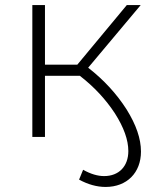

<svg xmlns="http://www.w3.org/2000/svg" viewBox="-20 -542 606 760"><path d="M158 0V-242H296C353 -198 399 -148 435 -93C470 -38 488 12 488 56C488 116 451 155 392 155C367 155 339 147 309 130L293 169C328 188 363 198 398 198C482 198 538 142 538 58C538 7 519 -48 481 -109C442 -170 392 -225 329 -274L537 -522H482L286 -286H158V-522H108V0Z"/></svg>

Font: Montserrat Light
Style: Regular
Weight: 300
Designer: Julieta Ulanovsky
Foundry: Julieta Ulanovsky
Version: Version 7.200